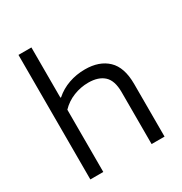

<svg xmlns="http://www.w3.org/2000/svg" viewBox="-186 -944 1022 1079"><g transform="rotate(-30 325.0 -404.0)"><path d="M88 -808H172V-482H176.5Q215 -516 264.8 -533.5Q314.5 -551 370 -551Q463 -551 516.2 -500.2Q569.5 -449.5 569.5 -341.5V0H485.5V-337.5Q485.5 -412 450 -444.5Q414.5 -477 349 -477Q299.5 -477 253 -458.5Q206.5 -440 172 -404V0H88Z"/></g></svg>

Font: Encode Sans Expanded
Style: Regular
Weight: 400
Width: 7
Designer: Multiple Designers
Foundry: Impallari Type
Version: Version 2.000